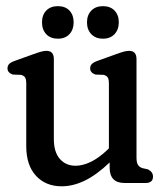

<svg xmlns="http://www.w3.org/2000/svg" viewBox="-20 -610 541 640"><path d="M67.5 -123V-331.5Q67.5 -346 63.5 -352Q59.5 -358 50 -360.5L22.5 -361.5Q5 -367.5 5 -382Q5 -390.5 10 -396.2Q15 -402 29 -407L93 -430Q109.5 -436 118.5 -438.2Q127.5 -440.5 135 -440.5Q159.5 -440.5 159.5 -413V-146.5Q159.5 -103 179.5 -80.2Q199.5 -57.5 232 -57.5Q255.5 -57.5 282.2 -70.2Q309 -83 338 -110.5L343 -115.5V-331.5Q343 -346 339 -352Q335 -358 325.5 -360.5L298 -361.5Q280.5 -367.5 280.5 -382Q280.5 -390.5 285.8 -396.2Q291 -402 304.5 -407L368.5 -430Q385 -436 394 -438.2Q403 -440.5 410.5 -440.5Q435 -440.5 435 -413V-84.5Q435 -68 440 -60.2Q445 -52.5 455 -49.5L473 -45.5Q490 -37 490 -21.5Q490 0 465 0H395.5Q345.5 0 345.5 -51V-68.5Q302 -27 262.8 -8Q223.5 11 185.5 11Q132.5 11 100 -24Q67.5 -59 67.5 -123ZM173 -481Q148.5 -481 134.2 -496Q120 -511 120 -535.5Q120 -560 134.2 -574.8Q148.5 -589.5 173 -589.5Q197.5 -589.5 211.5 -574.8Q225.5 -560 225.5 -535.5Q225.5 -511.5 211.5 -496.2Q197.5 -481 173 -481ZM323 -481Q299 -481 284.5 -496Q270 -511 270 -535.5Q270 -560 284.5 -574.8Q299 -589.5 323 -589.5Q347.5 -589.5 361.8 -574.8Q376 -560 376 -535.5Q376 -511.5 361.8 -496.2Q347.5 -481 323 -481Z"/></svg>

Font: Fraunces 144pt S100
Style: Regular
Weight: 400
Version: Version 1.000; ttfautohint (v1.8.3)